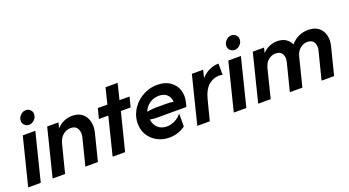

<svg xmlns="http://www.w3.org/2000/svg" viewBox="-47 -1083 2862 1576"><g transform="rotate(-20 1383.5 -295.5)"><path d="M0 0 104.2 -416.7H213.9L109.7 0ZM183.3 -480.6Q161.1 -480.6 145.1 -495.8Q129.2 -511.1 129.2 -534.7Q129.2 -561.1 150 -581.9Q170.8 -602.8 197.2 -602.8Q220.1 -602.8 235.8 -587.5Q251.4 -572.2 251.4 -549.3Q251.4 -522.2 230.9 -501.4Q210.4 -480.6 183.3 -480.6Z M213.2 0 317.4 -416.7H416L404.2 -368.8Q431.9 -399.3 466.7 -414.2Q501.4 -429.2 537.5 -429.2Q593.8 -429.2 626.7 -401.4Q659.7 -373.6 670.1 -329.2Q680.6 -284.7 668.1 -235.4L609 0H499.3L558.3 -234Q568.8 -275.7 552.4 -307.3Q536.1 -338.9 491.7 -338.9Q457.6 -338.9 427.1 -314.9Q396.5 -291 384 -242.4L322.2 0Z M737.5 0 819.4 -329.2H737.5L759.7 -416.7H843.1L877.8 -555.6H983.3L949.3 -416.7H1036.8L1014.6 -329.2H929.2L846.5 0Z M1231.2 12.5Q1172.2 12.5 1125 -13.2Q1077.8 -38.9 1050.7 -83.3Q1023.6 -127.8 1023.6 -183.3Q1023.6 -232.6 1043.7 -277.1Q1063.9 -321.5 1100 -355.9Q1136.1 -390.3 1183 -409.7Q1229.9 -429.2 1281.9 -429.2Q1347.2 -429.2 1391 -400Q1434.7 -370.8 1452.4 -321.5Q1470.1 -272.2 1454.9 -211.1L1445.8 -176.4H1187.5Q1172.9 -176.4 1158.7 -177.8Q1144.4 -179.2 1129.2 -181.9Q1134 -135.4 1164.6 -108Q1195.1 -80.6 1241.7 -80.6Q1279.9 -80.6 1316.7 -100Q1353.5 -119.4 1371.5 -147.9V-33.3Q1344.4 -12.5 1308 0Q1271.5 12.5 1231.2 12.5ZM1130.6 -249.3Q1172.2 -257.6 1206.9 -257.6H1297.2Q1314.6 -257.6 1330.6 -256.6Q1346.5 -255.6 1361.8 -252.1Q1360.4 -292.4 1334.4 -316.3Q1308.3 -340.3 1263.9 -340.3Q1218.1 -340.3 1181.9 -314.9Q1145.8 -289.6 1130.6 -249.3Z M1477.1 0 1581.2 -416.7H1679.9L1663.2 -349.3Q1693.8 -383.3 1732.3 -402.1Q1770.8 -420.8 1815.3 -420.8V-322.2Q1802.8 -326.4 1786.1 -326.4Q1733.3 -326.4 1692.4 -290.3Q1651.4 -254.2 1632.6 -180.6L1586.1 0Z M1795.8 0 1900 -416.7H2009.7L1905.6 0ZM1979.2 -480.6Q1956.9 -480.6 1941 -495.8Q1925 -511.1 1925 -534.7Q1925 -561.1 1945.8 -581.9Q1966.7 -602.8 1993.1 -602.8Q2016 -602.8 2031.6 -587.5Q2047.2 -572.2 2047.2 -549.3Q2047.2 -522.2 2026.7 -501.4Q2006.2 -480.6 1979.2 -480.6Z M2009 0 2113.2 -416.7H2211.8L2200.7 -372.2Q2227.8 -401.4 2261.1 -415.3Q2294.4 -429.2 2328.5 -429.2Q2374.3 -429.2 2404.2 -409.7Q2434 -390.3 2447.9 -358.3Q2478.5 -394.4 2517.7 -411.8Q2556.9 -429.2 2597.9 -429.2Q2656.9 -429.2 2690.6 -402.1Q2724.3 -375 2734.7 -331.6Q2745.1 -288.2 2732.6 -239.6L2672.2 0H2562.5L2622.9 -238.2Q2634 -278.5 2618.1 -308.7Q2602.1 -338.9 2560.4 -338.9Q2527.1 -338.9 2497.9 -316Q2468.8 -293.1 2456.9 -246.5L2395.1 0H2285.4L2345.8 -238.2Q2356.9 -278.5 2341 -308.7Q2325 -338.9 2283.3 -338.9Q2250 -338.9 2220.5 -316Q2191 -293.1 2179.9 -246.5L2118.1 0Z"/></g></svg>

Font: Afacad SemiBold
Style: Italic
Weight: 600
Italic angle: -14°
Designer: Kristian Moeller
Foundry: Dicotype
Version: Version 1.000